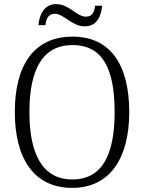

<svg xmlns="http://www.w3.org/2000/svg" viewBox="-20 -903 702 933"><path d="M392 -775C451 -775 472 -825 476 -875H442C439 -848 431 -822 397 -822C353 -822 316 -883 253 -883C193 -883 171 -830 167 -781H201C204 -809 212 -836 247 -836C290 -836 329 -775 392 -775ZM331 10C514 10 608 -134 608 -358C608 -588 517 -725 332 -725C145 -725 52 -586 52 -359C52 -134 144 10 331 10ZM331 -31C187 -31 123 -154 123 -358C123 -564 186 -684 332 -684C482 -684 537 -564 537 -358C537 -153 478 -31 331 -31Z"/></svg>

Font: Noto Serif Sinhala SemiCondensed Light
Style: Regular
Weight: 300
Width: 4
Designer: Jelle Bosma - Monotype Design Team
Foundry: Monotype Imaging Inc.
Version: Version 2.007